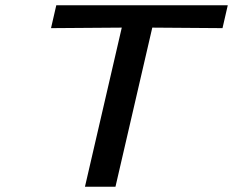

<svg xmlns="http://www.w3.org/2000/svg" viewBox="-20 -710 886 730"><path d="M174 -603 194 -690H846L826 -603L559 -605L419 0H303L443 -605Z"/></svg>

Font: Coval
Style: Medium Italic
Weight: 500
Foundry: Context Ltd
Version: Version 001.000